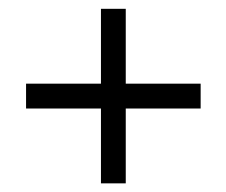

<svg xmlns="http://www.w3.org/2000/svg" viewBox="-20 -531 521 442"><path d="M441.9 -338.4V-281.2H269.5V-108.9H212.4V-281.2H40V-338.4H212.4V-510.7H269.5V-338.4Z"/></svg>

Font: Cinzel Decorative Bold
Style: Regular
Weight: 700
Designer: Natanael Gama
Version: Version 1.001;PS 001.001;hotconv 1.0.56;makeotf.lib2.0.21325